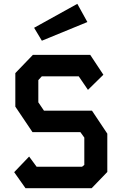

<svg xmlns="http://www.w3.org/2000/svg" viewBox="-20 -982 640 1002"><path d="M151.5 -695.5 60 -600.5V-425.5L149.5 -292.5H399.5L420 -264V-121.5L408.5 -112H171L132 -165L54 -83.5L113 0H458.5L540 -84.5V-284.5L460 -404.5H209.5L180 -448V-564L198 -583.5H391L439 -513L519.5 -592L451 -695.5ZM383.5 -962 158 -837 198.5 -769.5 436 -867Z"/></svg>

Font: Kode
Style: Regular
Weight: 400
Monospace: yes
Designer: Isa Ozler
Foundry: Kadena LLC
Version: Version 1.000;gftools[0.9.28]